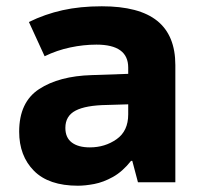

<svg xmlns="http://www.w3.org/2000/svg" viewBox="-20 -580 640 611"><path d="M228 11Q135 11 88 -36.5Q41 -84 41 -161Q41 -255 104.5 -296.5Q168 -338 272 -341L388 -345V-365Q388 -438 287 -438Q246 -438 203.5 -429Q161 -420 122 -401L72 -510Q123 -535 179 -547.5Q235 -560 304 -560Q423 -560 480.5 -513.5Q538 -467 538 -373V0H419L401 -68H397Q370 -34 339.5 -17Q309 0 280 5.5Q251 11 228 11ZM266 -111Q314 -111 351 -137Q388 -163 388 -216V-248L321 -246Q253 -245 220.5 -228Q188 -211 188 -173Q188 -142 208.5 -126.5Q229 -111 266 -111Z"/></svg>

Font: Noto Sans Mono ExtraBold
Style: Regular
Weight: 800
Designer: Monotype Design Team
Foundry: Monotype Imaging Inc.
Version: Version 2.014